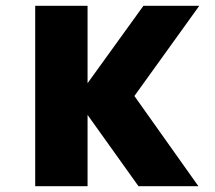

<svg xmlns="http://www.w3.org/2000/svg" viewBox="-20 -640 740 660"><path d="M101 0V-620H281V-354L473 -620H665L442 -310L662 0H456L281 -245V0Z"/></svg>

Font: Martian Mono ExtraBold
Style: Regular
Weight: 800
Monospace: yes
Designer: Roman Shamin
Foundry: Evil Martians
Version: Version 1.000; ttfautohint (v1.8.4.7-5d5b)